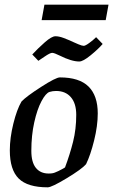

<svg xmlns="http://www.w3.org/2000/svg" viewBox="-20 -792 484 821"><path d="M22 -149Q22 -202 37 -263Q52 -324 72 -358Q93 -380 156 -420.5Q219 -461 236 -461Q319 -461 358.5 -422Q398 -383 398 -307Q398 -254 382.5 -191.5Q367 -129 348 -90Q330 -69 265.5 -30Q201 9 184 9Q98 9 60 -28.5Q22 -66 22 -149ZM203 -51Q212 -52 229.5 -60.5Q247 -69 258 -76Q279 -132 292.5 -186Q306 -240 306 -301Q306 -350 283 -376.5Q260 -403 220 -403Q205 -403 192 -399Q176 -394 157.5 -359.5Q139 -325 126.5 -269Q114 -213 114 -147Q114 -98 133.5 -74Q153 -50 188 -50Q198 -50 203 -51ZM236 -554Q212 -566 203 -566Q194 -566 170 -549.5Q146 -533 144 -532L118 -559Q142 -585 171.5 -611Q201 -637 217 -637Q232 -637 251 -630Q270 -623 296 -611Q300 -609 315.5 -602.5Q331 -596 338 -596Q345 -596 362 -608.5Q379 -621 391 -633L419 -604Q400 -582 367.5 -555.5Q335 -529 319 -529Q286 -529 236 -554ZM170 -772H444L432 -706H158Z"/></svg>

Font: Grenze
Style: Italic
Weight: 400
Italic angle: -10°
Designer: Renata Polastri
Foundry: Omnibus-Type
Version: Version 1.002; ttfautohint (v1.8)